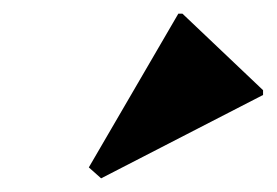

<svg xmlns="http://www.w3.org/2000/svg" viewBox="-20 -822 405 281"><path d="M128 -561 110 -577 241 -802H247L365 -690V-683Z"/></svg>

Font: Platypi
Style: Bold Italic
Weight: 700
Italic angle: -13°
Designer: David Sargent
Foundry: Bolt Cutter Type
Version: Version 1.200; ttfautohint (v1.8.4.7-5d5b)